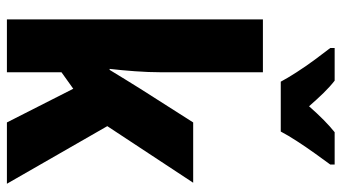

<svg xmlns="http://www.w3.org/2000/svg" viewBox="-242 -772 1013 570"><g transform="rotate(90 265.0 -486.5)"><path d="M37 0V-760H194V-456Q194 -421 191 -380Q188 -339 184 -305H187Q201 -328 214.5 -350Q228 -372 243 -396L343 -553H522L354 -298L525 0H343L243 -197L194 -162V0ZM222 -813Q212 -832 194 -860Q176 -888 156 -915Q136 -942 122 -960V-973H219Q237 -959 255.5 -940Q274 -921 295 -897Q338 -946 372 -973H468V-960Q454 -941 435 -914.5Q416 -888 398.5 -861Q381 -834 370 -813Z"/></g></svg>

Font: Noto Sans Mono Condensed Black
Style: Regular
Weight: 900
Width: 3
Designer: Monotype Design Team
Foundry: Monotype Imaging Inc.
Version: Version 2.014